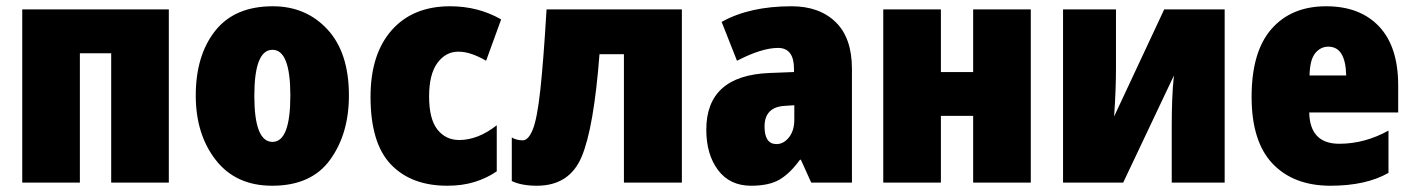

<svg xmlns="http://www.w3.org/2000/svg" viewBox="-20 -583 4516 613"><path d="M519 -553V0H335V-413H235V0H51V-553Z M1094 -278Q1094 -415 1025.5 -489Q957 -563 851 -563Q729 -563 667 -484.5Q605 -406 605 -278Q605 -154 669 -72Q733 10 849 10Q974 10 1034 -73Q1094 -156 1094 -278ZM792 -277Q792 -424 850 -424Q907 -424 907 -278Q907 -130 850 -130Q792 -130 792 -277Z M1408 10Q1456 10 1495 -2Q1534 -14 1566 -36V-183Q1506 -136 1446 -136Q1403 -136 1376.5 -169.5Q1350 -203 1350 -275Q1350 -346 1376.5 -382Q1403 -418 1443 -418Q1465 -418 1487.5 -410Q1510 -402 1532 -389L1580 -521Q1507 -563 1417 -563Q1298 -563 1230.5 -486.5Q1163 -410 1163 -274Q1163 -126 1228 -58Q1293 10 1408 10Z M2157 0V-553H1725Q1715 -386 1705 -295Q1695 -204 1681 -169.5Q1667 -135 1649 -135Q1629 -135 1614 -144V-5Q1645 10 1694 10Q1798 10 1837 -82.5Q1876 -175 1894 -410H1972V0Z M2516 -247V-201Q2516 -166 2499 -144.5Q2482 -123 2459 -123Q2421 -123 2421 -179Q2421 -241 2485 -245ZM2507 -563Q2373 -563 2284 -513L2333 -389Q2412 -430 2464 -430Q2515 -430 2515 -363V-353L2437 -350Q2235 -342 2235 -169Q2235 -90 2272.5 -40Q2310 10 2378 10Q2436 10 2469.5 -10Q2503 -30 2534 -73H2537L2570 0H2700V-363Q2700 -462 2648 -512.5Q2596 -563 2507 -563Z M2984 -553V-353H3087V-553H3271V0H3087V-213H2984V0H2800V-553Z M3543 -553H3374V0H3566L3728 -342Q3724 -305 3722.5 -264.5Q3721 -224 3721 -185V0H3890V-553H3697L3537 -211Q3543 -296 3543 -366Z M4214 -563Q4103 -563 4039.5 -490.5Q3976 -418 3976 -274Q3976 -131 4043 -60.5Q4110 10 4228 10Q4341 10 4413 -31V-166Q4337 -124 4256 -124Q4162 -124 4160 -224H4444V-310Q4444 -434 4383 -498.5Q4322 -563 4214 -563ZM4221 -434Q4276 -434 4278 -342H4161Q4162 -392 4179 -413Q4196 -434 4221 -434Z"/></svg>

Font: Noto Sans Display SemiCondensed Black
Style: Regular
Weight: 900
Width: 4
Designer: Monotype Design Team
Foundry: Monotype Imaging Inc.
Version: Version 1.900